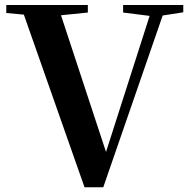

<svg xmlns="http://www.w3.org/2000/svg" viewBox="-20 -761 774 784"><path d="M325.1 3.6 63.6 -740.5H215.3L421.3 -115H404.5L409.3 -129.3L605.2 -740.5H659.1L401.7 3.6ZM5.7 -707.9V-740.5H338.7V-709.8L185 -694.2H154.1ZM482.7 -709.8V-740.5H728.4V-710.8L621.8 -694.2H606.3Z"/></svg>

Font: Noto Serif KR
Style: Regular
Weight: 200
Designer: Ryoko NISHIZUKA 西塚涼子 (kana & ideographs); Frank Grießhammer (Latin, Greek & Cyrillic); Wenlong ZHANG 张文龙 (bopomofo); San
Foundry: Adobe
Version: Version 2.001;hotconv 1.1.0;makeotfexe 2.6.0